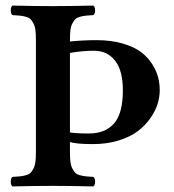

<svg xmlns="http://www.w3.org/2000/svg" viewBox="-20 -667 626 689"><path d="M231 -477.1V-191.9Q250.5 -188 299.8 -188Q357.4 -188 389.2 -223.9Q420.9 -259.8 420.9 -342.8Q420.9 -414.1 392.8 -449.5Q364.7 -484.9 317.9 -484.9Q274.9 -484.9 231 -477.1ZM108.9 -122.1V-522.9Q108.9 -543.9 107.2 -558.3Q105.5 -572.8 100.3 -582.5Q95.2 -592.3 89.8 -597.9Q84.5 -603.5 73.2 -606.7Q62 -609.9 52.2 -610.8Q42.5 -611.8 24.9 -612.8Q18.6 -617.2 18.6 -629.9Q18.6 -642.6 24.9 -647Q110.8 -645 170.9 -645Q229 -645 314.9 -647Q321.3 -642.6 321.3 -629.9Q321.3 -617.2 314.9 -612.8Q297.4 -611.8 287.6 -610.8Q277.8 -609.9 266.6 -606.7Q255.4 -603.5 250 -597.9Q244.6 -592.3 239.5 -582.5Q234.4 -572.8 232.7 -558.3Q231 -543.9 231 -522.9V-518.1Q277.3 -522.9 326.2 -522.9Q379.4 -522.9 420.7 -510.7Q461.9 -498.5 486.3 -480Q510.7 -461.4 526.4 -436.5Q542 -411.6 547.6 -388.9Q553.2 -366.2 553.2 -342.8Q553.2 -318.8 545.4 -293.7Q537.6 -268.6 519.3 -242.4Q501 -216.3 474.1 -196Q447.3 -175.8 405.5 -162.8Q363.8 -149.9 313 -149.9Q254.9 -149.9 231 -157.2V-122.1Q231 -101.1 232.7 -86.7Q234.4 -72.3 239.5 -62.5Q244.6 -52.7 250 -47.1Q255.4 -41.5 266.6 -38.3Q277.8 -35.2 287.6 -34.2Q297.4 -33.2 314.9 -32.2Q321.3 -27.8 321.3 -15.1Q321.3 -2.4 314.9 2Q229 0 170.9 0Q110.8 0 24.9 2Q18.6 -2.4 18.6 -15.1Q18.6 -27.8 24.9 -32.2Q42.5 -33.2 52.2 -34.2Q62 -35.2 73.2 -38.3Q84.5 -41.5 89.8 -47.1Q95.2 -52.7 100.3 -62.5Q105.5 -72.3 107.2 -86.7Q108.9 -101.1 108.9 -122.1Z"/></svg>

Font: Common Serif SemiBold
Style: Regular
Weight: 600
Designer: Philipp H. Poll, Khaled Hosny
Foundry: Stefan Peev, Context Ltd.
Version: Version 1.026